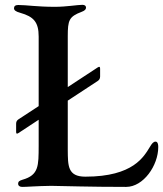

<svg xmlns="http://www.w3.org/2000/svg" viewBox="-20 -755 663 780"><path d="M55 -214.5 137.1 -268.5V-161.9C136.7 -82 138.1 -43.7 71.4 -24.9C59.3 -21.3 53.6 -17.4 53.6 -8.9C53.6 -0.4 60.4 4.6 70.7 4.3C86.3 4.6 127.5 0.7 187.9 0C245.4 0.7 339.5 4.3 492.5 4.3C562.5 4.3 622.9 -82.4 622.9 -157.7C622.9 -176.1 616.5 -179.7 612.2 -179.7C603 -179.7 596.9 -171.5 589.5 -159.1C565 -120 523.1 -37.3 326.7 -37.3C254.3 -37.3 256 -82.4 255.3 -146V-346.2L377.1 -426.1C383.9 -430.8 386.4 -435.7 386.7 -443.9V-476.2C386.4 -484.4 384.2 -485.4 377.1 -481.2L255.3 -401.3V-607.6C255.3 -672.9 260.3 -687.5 311.8 -707C324.2 -711.6 329.5 -717 329.5 -724.1C329.5 -730.8 324.6 -735.4 315 -735.4C294.7 -735.4 250 -727.3 202.8 -727.3C130.3 -727.3 88.1 -734.7 54 -734.7C41.9 -734.7 36.9 -729.4 36.9 -721.6C36.9 -713.8 43 -708.1 62.5 -702.8C116.5 -687.5 137.1 -665.5 137.1 -606.5V-323.9L55 -270.2C48.3 -265.6 45.8 -260.7 45.5 -252.8V-219.5C45.8 -211.3 47.9 -210.2 55 -214.5Z"/></svg>

Font: Margiela Serif Medium
Style: Regular
Weight: 500
Designer: Andreas Faust, Stefan Endress
Version: Version 1.002;FEAKit 1.0